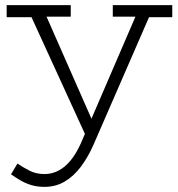

<svg xmlns="http://www.w3.org/2000/svg" viewBox="-20 -491 695 749"><path d="M154 238Q125 238 102 231Q79 224 59.5 212.5Q40 201 23 189L48 147Q70 162 95.5 175Q121 188 154 188Q182 188 207.5 175Q233 162 255 135.5Q277 109 295 69L520 -453H574L345 73Q323 123 295 160Q267 197 232 217.5Q197 238 154 238ZM323 57 91 -450H151L357 18ZM6 -424V-471H256V-426H131L120 -424ZM420 -426V-471H652V-424H542L533 -426Z"/></svg>

Font: BioRhyme ExtraBold Light
Style: Regular
Weight: 300
Version: Version 1.600;gftools[0.9.33]